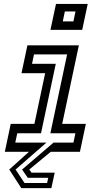

<svg xmlns="http://www.w3.org/2000/svg" viewBox="-20 -770 550 974"><path d="M236 -618.5 264 -750H425L397 -618.5ZM298.5 -661.5H352.5L363 -712H309ZM88 184.5 27 90 127 0H4.5L34.5 -141.5H154.5L209 -398.5H89L119 -540H380L295.5 -141.5H415.5L385.5 0H237.5L128.5 90L140 106H257.5L240.5 184.5ZM104.5 158.5H219L224.5 132H121L92 90L251.5 -46.5H352.5L362.5 -94H235.5L320.5 -494H152.5L142.5 -446.5H263L188 -94H67.5L57.5 -46.5H215.5L59 90Z"/></svg>

Font: Tourney Expanded Medium
Style: Italic
Weight: 500
Width: 7
Italic angle: -12°
Designer: Tyler Finck
Foundry: Etcetera Type Co
Version: Version 1.010; ttfautohint (v1.8.3)